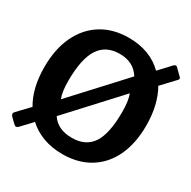

<svg xmlns="http://www.w3.org/2000/svg" viewBox="-167 -916 1087 1091"><g transform="rotate(30 376.0 -371.0)"><path d="M736 -704Q746 -694 736 -684L656 -599Q682 -554 696 -496Q710 -438 710 -369Q710 -251 669.5 -166Q629 -81 554 -35.5Q479 10 377 10Q308 10 251 -11Q194 -32 152 -71L88 -3Q80 6 72.5 6.5Q65 7 56 -2L26 -31Q11 -47 22 -59L97 -138Q70 -183 56 -241Q42 -299 42 -368Q42 -488 83.5 -574Q125 -660 200 -706Q275 -752 377 -752Q446 -752 503 -730.5Q560 -709 602 -667L671 -741Q685 -755 694 -745L736 -704ZM199 -367Q199 -334 202.5 -306.5Q206 -279 215 -256L511 -577Q468 -647 377 -647Q286 -647 242.5 -579.5Q199 -512 199 -367ZM553 -367Q553 -401 549.5 -429.5Q546 -458 537 -481L242 -161Q285 -97 377 -97Q468 -97 510.5 -161Q553 -225 553 -367Z"/></g></svg>

Font: Libre Franklin SemiBold
Style: Regular
Weight: 600
Designer: Pablo Impallari, Rodrigo Fuenzalida, Nhung Nguyen
Foundry: Impallari Type
Version: Version 3.000